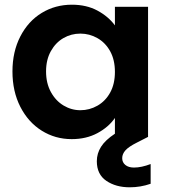

<svg xmlns="http://www.w3.org/2000/svg" viewBox="-20 -583 718 817"><path d="M550 130Q582 130 621 115V199Q578 214 532 214Q473 214 432.5 186.5Q392 159 392 103Q392 70 410 41.5Q428 13 469 -14V-81Q442 -42 394.5 -16.5Q347 9 285 9Q215 9 157.5 -27Q100 -63 66.5 -128.5Q33 -194 33 -279Q33 -363 66.5 -428Q100 -493 157.5 -528Q215 -563 286 -563Q348 -563 394.5 -538Q441 -513 469 -475V-554H610V0H609L562 24Q528 41 514 56.5Q500 72 500 90Q500 108 513.5 119Q527 130 550 130ZM322 -114Q361 -114 395 -133.5Q429 -153 449 -189.5Q469 -226 469 -277Q469 -328 449 -364.5Q429 -401 395 -420.5Q361 -440 322 -440Q283 -440 250 -421Q217 -402 196.5 -365.5Q176 -329 176 -279Q176 -229 196.5 -191.5Q217 -154 250.5 -134Q284 -114 322 -114Z"/></svg>

Font: MSTAGE SemiBold
Style: Regular
Weight: 600
Designer: Ninad Kale (Devanagari), Jonny Pinhorn (Latin)
Foundry: Indian Type Foundry
Version: 4.004